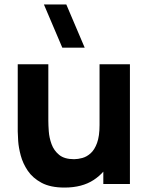

<svg xmlns="http://www.w3.org/2000/svg" viewBox="-20 -830 676 866"><path d="M261 -615 178 -810H279L362 -615ZM271 16Q207.5 16 167.5 -5.5Q127.5 -27 105.2 -60Q83 -93 73.5 -128.8Q64 -164.5 62 -194Q60 -223.5 60 -237V-540H198V-285Q198 -266.5 200 -237.8Q202 -209 212.5 -180Q223 -151 246.8 -131.5Q270.5 -112 314 -112Q331.5 -112 351.5 -117.5Q371.5 -123 389 -138.8Q406.5 -154.5 417.8 -185.2Q429 -216 429 -266L507 -229Q507 -165 481 -109Q455 -53 402.8 -18.5Q350.5 16 271 16ZM446 0V-179H429V-540H566V0Z"/></svg>

Font: Manrope ExtraLight ExtraBold
Style: Regular
Weight: 800
Version: Version 4.504